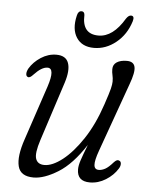

<svg xmlns="http://www.w3.org/2000/svg" viewBox="-47 -640 541 688"><g transform="rotate(5 223.0 -296.0)"><path d="M399.5 -79Q406 -77 406.5 -68.5Q407 -60 401 -50.5Q385.5 -25.5 358.5 -8.8Q331.5 8 301.5 8Q255.5 8 255.5 -35Q255.5 -49 261.8 -68Q268 -87 283 -125.5Q236.5 -53.5 186.8 -22.8Q137 8 99 8Q52 8 43 -27.2Q34 -62.5 55.5 -125.5L121 -321.5Q143 -388.5 115 -388.5Q94 -388.5 67 -359.5Q54.5 -345.5 47.5 -349Q41.5 -351 41 -359.2Q40.5 -367.5 46.5 -379Q61 -403.5 87.2 -420.5Q113.5 -437.5 142.5 -437.5Q177 -437.5 186.2 -411.8Q195.5 -386 181 -340.5L112 -128Q96 -79 102.8 -59.5Q109.5 -40 134 -40Q162.5 -40 198.8 -68.2Q235 -96.5 270 -149.2Q305 -202 329.5 -275.5Q343.5 -317 347.5 -333.2Q351.5 -349.5 351.5 -359Q351.5 -372 349 -382Q346.5 -392 346.5 -403.5Q346.5 -420 360 -428.8Q373.5 -437.5 396 -437.5Q420.5 -437.5 425 -418.5Q429.5 -399.5 412.5 -354L324.5 -108Q311.5 -72 312.8 -55.8Q314 -39.5 329.5 -39.5Q340.5 -39.5 352.5 -46Q364.5 -52.5 381.5 -72Q392.5 -83.5 399.5 -79ZM286.5 -519Q338.5 -519 379.5 -588Q388 -600.5 396.5 -600.5Q410.5 -600.5 404.5 -580.5Q389.5 -532 353.2 -502.8Q317 -473.5 274 -473.5Q231 -473.5 211.2 -503.8Q191.5 -534 203 -583Q206.5 -600.5 219 -600.5Q229 -600.5 230 -588Q227 -519 286.5 -519Z"/></g></svg>

Font: Fraunces 144pt S100 Light
Style: Italic
Weight: 300
Italic angle: -16°
Version: Version 1.000; ttfautohint (v1.8.3)